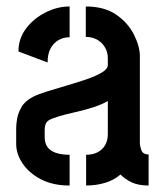

<svg xmlns="http://www.w3.org/2000/svg" viewBox="-20 -573 509 593"><path d="M195 0Q143 0 106 -19.5Q69 -39 49.5 -68.5Q30 -98 30 -128V-178Q30 -190 33 -207Q36 -224 46.5 -242.5Q57 -261 82 -274Q98 -282 126.5 -291Q155 -300 186.5 -309Q218 -318 247 -328Q276 -338 294.5 -349Q313 -360 313 -372V-393Q313 -413 303.5 -428Q294 -443 279 -451Q264 -459 245 -459V-553Q302 -553 338.5 -528Q375 -503 393.5 -466.5Q412 -430 412 -399V-129Q412 -123 416.5 -109.5Q421 -96 439 -96V0Q408 0 387.5 -9.5Q367 -19 352 -34Q333 -17 305 -8.5Q277 0 246 0V-95Q266 -95 281 -102.5Q296 -110 304.5 -124.5Q313 -139 313 -158V-261Q294 -250 267.5 -241.5Q241 -233 212 -226.5Q183 -220 161 -213.5Q139 -207 130 -201Q118 -193 118 -172V-150Q118 -131 126.5 -119Q135 -107 152.5 -101Q170 -95 195 -95ZM127 -380 37 -414Q37 -454 60.5 -485Q84 -516 120.5 -534.5Q157 -553 195 -553V-458Q176 -458 160.5 -449Q145 -440 136 -423Q127 -406 127 -380Z"/></svg>

Font: Stick No Bills SemiBold
Style: Regular
Weight: 600
Designer: Kosala Senevirathne, Siva Puranthara, Lasantha Premarathna, Tharique Azeez
Foundry: mooniak
Version: Version 2.000